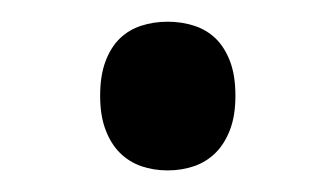

<svg xmlns="http://www.w3.org/2000/svg" viewBox="-20 -142 308 176"><path d="M71.8 -54.2Q71.8 -72.8 76.7 -85.7Q81.5 -98.6 89.8 -106.7Q98.1 -114.7 109.4 -118.4Q120.6 -122.1 133.8 -122.1Q146.5 -122.1 158 -118.4Q169.4 -114.7 177.7 -106.7Q186 -98.6 190.9 -85.7Q195.8 -72.8 195.8 -54.2Q195.8 -36.1 190.9 -23.2Q186 -10.3 177.7 -2Q169.4 6.3 158 10.3Q146.5 14.2 133.8 14.2Q120.6 14.2 109.4 10.3Q98.1 6.3 89.8 -2Q81.5 -10.3 76.7 -23.2Q71.8 -36.1 71.8 -54.2Z"/></svg>

Font: Noto Sans Cham
Style: Regular
Weight: 400
Designer: Danh Hong
Foundry: Danh Hong
Version: Version 1.02